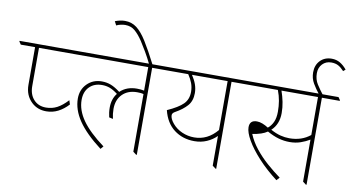

<svg xmlns="http://www.w3.org/2000/svg" viewBox="-108 -1091 2392 1310"><g transform="rotate(10 1088.5 -435.5)"><path d="M238 -180Q178 -180 137 -218Q88 -264 88 -337V-598H-11L-24 -617V-622H383L396 -603V-598H115V-333Q115 -275 147 -240Q179 -205 232 -205Q274 -205 309 -223.5Q344 -242 381 -282L390 -254Q358 -219 320 -199.5Q282 -180 238 -180Z M648 8Q539 -75 487.5 -151Q436 -227 436 -304Q436 -366 476.5 -406.5Q517 -447 578 -447Q612 -447 641.5 -435.5Q671 -424 706 -397Q751 -440 822 -440Q850 -440 872 -435V-598H361L348 -617V-622H1010L1023 -603V-598H899V5H894L872 -12V-411Q862 -414 851 -415Q840 -416 828 -416Q764 -416 726 -378Q688 -340 688 -276Q688 -259 690 -242Q692 -225 696 -208L669 -214Q665 -231 663 -247Q661 -263 661 -281Q661 -340 693 -381Q663 -404 638 -413.5Q613 -423 584 -423Q529 -423 496 -389.5Q463 -356 463 -299Q463 -228 512 -158.5Q561 -89 665 -12Z M874 -619Q853 -662 832 -698Q811 -734 791 -765Q763 -807 735.5 -830.5Q708 -854 668 -854Q655 -854 638 -850.5Q621 -847 607 -840L593 -867Q609 -873 626 -877Q643 -881 662 -881Q708 -881 743 -854.5Q778 -828 814 -770.5Q850 -713 898 -619Z M1269 -155Q1187 -155 1128 -200Q1069 -245 1048 -331Q1124 -365 1156.5 -397.5Q1189 -430 1189 -482Q1189 -514 1178.5 -542Q1168 -570 1149 -598H988L975 -617V-622H1560L1573 -603V-598H1449V5H1445L1422 -12V-218Q1393 -189 1354 -172Q1315 -155 1269 -155ZM1112 -247Q1139 -215 1179 -197.5Q1219 -180 1263 -180Q1356 -180 1422 -259V-598H1175Q1195 -568 1205.5 -538.5Q1216 -509 1216 -478Q1216 -424 1186.5 -390.5Q1157 -357 1105 -328Q1097 -324 1091.5 -317.5Q1086 -311 1086 -303Q1086 -278 1112 -247Z M1867 10Q1792 -47 1735.5 -108.5Q1679 -170 1648 -224Q1617 -278 1617 -313Q1617 -362 1667 -362Q1686 -362 1706.5 -354Q1727 -346 1747 -333Q1769 -350 1782.5 -379Q1796 -408 1796 -452Q1796 -490 1790 -526Q1784 -562 1770 -598H1538L1525 -617V-622H2186L2199 -603V-598H2075V5H2070L2048 -12V-303Q2020 -286 1985.5 -274Q1951 -262 1910 -262Q1871 -262 1833.5 -272.5Q1796 -283 1753 -307Q1734 -294 1710 -286Q1679 -276 1650 -272Q1671 -221 1708.5 -174Q1746 -127 1792.5 -86Q1839 -45 1886 -11ZM1823 -447Q1823 -369 1773 -323Q1810 -303 1841.5 -295Q1873 -287 1904 -287Q1989 -287 2048 -335V-598H1795Q1808 -561 1815.5 -523.5Q1823 -486 1823 -447Z M2078 -618H2051Q2026 -649 2006 -683Q1986 -717 1986 -759Q1986 -809 2016.5 -840.5Q2047 -872 2096 -872Q2128 -872 2153.5 -857Q2179 -842 2201 -815L2186 -802Q2166 -824 2146 -835Q2126 -846 2097 -846Q2060 -846 2036 -821Q2012 -796 2012 -757Q2012 -714 2032.5 -682Q2053 -650 2078 -618Z"/></g></svg>

Font: Noto Serif Devanagari Thin
Style: Regular
Weight: 100
Designer: Universal Thirst, Indian Type Foundry and the Monotype Design Team
Foundry: Monotype Imaging Inc.
Version: Version 2.004; ttfautohint (v1.8.4.7-5d5b)